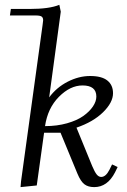

<svg xmlns="http://www.w3.org/2000/svg" viewBox="-20 -766 525 793"><path d="M21 -702.1 24.9 -729H102.1Q184.1 -729 225.1 -746.1L231 -717.8L183.1 -363.8Q213.4 -404.8 259.5 -428.5Q305.7 -452.1 352.1 -452.1Q400.4 -452.1 423.6 -433.3Q446.8 -414.6 446.8 -380.9Q446.8 -342.8 405.8 -302.5Q364.7 -262.2 295.9 -238.8L360.8 -80.1Q371.1 -55.7 379.4 -45.4Q387.7 -35.2 397.9 -35.2Q417 -35.2 432.1 -64.9L442.9 -86.9L465.8 -76.2L455.1 -54.2Q423.8 6.8 369.1 6.8Q343.8 6.8 328.4 -5.1Q313 -17.1 299.8 -48.8L230 -217.8H162.1L131.8 0L64.9 6.8L66.9 -17.1L155.8 -662.1Q158.2 -679.2 158.2 -682.1Q158.2 -693.4 151.6 -697.8Q145 -702.1 127.9 -702.1ZM166 -245.1Q215.3 -245.1 256.8 -256.8Q298.3 -268.6 324 -286.9Q349.6 -305.2 363.8 -326.2Q377.9 -347.2 377.9 -367.2Q377.9 -413.1 320.8 -413.1Q270 -413.1 223.4 -366.2Q176.8 -319.3 166 -245.1Z"/></svg>

Font: Dihjauti
Style: Italic
Weight: 400
Italic angle: -9°
Designer: T. Christopher White
Version: Version 3.0.0